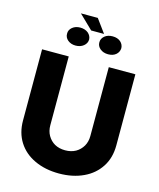

<svg xmlns="http://www.w3.org/2000/svg" viewBox="-144 -1113 1014 1223"><g transform="rotate(15 362.5 -501.5)"><path d="M495.1 -273.4V-727.1H670.4V-258.3Q670.4 -176.3 631.8 -116.7Q592.3 -55.7 523.9 -23.9Q453.6 9.3 362.8 9.3Q271.5 9.3 201.2 -23.9Q131.8 -56.2 93.3 -116.7Q55.2 -176.8 55.2 -258.3V-727.1H231V-273.4Q231 -235.4 247.6 -206.5Q265.1 -176.3 293.5 -160.2Q323.2 -143.6 362.8 -143.6Q402.3 -143.6 432.1 -160.2Q461.4 -177.2 478.5 -206.5Q495.1 -235.4 495.1 -273.4ZM234.9 -1012.2H346.2L411.1 -923.8H326.2ZM183.1 -864.7Q182.1 -889.2 203.1 -906.7Q224.1 -923.8 254.4 -923.8Q286.6 -923.8 307.6 -906.7Q327.6 -889.2 328.6 -864.7Q328.1 -839.4 307.1 -822.3Q286.1 -805.2 254.4 -805.2Q224.1 -805.2 203.1 -822.3Q182.6 -839.4 183.1 -864.7ZM396 -864.7Q395.5 -889.2 416.5 -906.7Q436.5 -923.3 468.8 -923.3Q501 -923.3 521 -906.2Q540 -889.2 541 -864.7Q540 -839.4 521.5 -822.8Q502 -805.2 468.8 -805.2Q437.5 -805.2 416.5 -822.3Q395.5 -839.8 396 -864.7Z"/></g></svg>

Font: My Font
Style: Regular
Weight: 500
Designer: Rasmus Andersson
Foundry: rsms
Version: Version 0.001